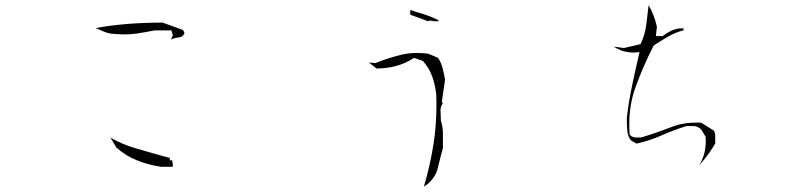

<svg xmlns="http://www.w3.org/2000/svg" viewBox="-20 -736 3040 723"><path d="M628.4 -132.3H619.6V-141.1Q554.7 -158.7 490.7 -177.7Q439.9 -192.4 396 -217.8L418 -180.7Q452.6 -149.4 496.1 -132.1Q539.6 -114.7 586.4 -107.9H629.4L631.3 -112.3ZM418 -607.9H418.5Q434.6 -606.4 452.9 -606.4Q471.2 -606.4 492.2 -609.4Q528.8 -614.7 562.5 -621.6H625.5L630.9 -603L624 -587.4Q638.7 -593.8 654.3 -595.2Q668.5 -596.7 674.8 -611.3L669.4 -623L592.3 -650.9Q452.1 -650.9 340.3 -630.4Q354.5 -624 368.2 -618.2Q391.1 -607.9 418 -607.9Z M1638.7 -319.3Q1638.7 -334.5 1647 -346.2L1644 -353.5L1655.8 -435.5Q1648.4 -481 1639.2 -501Q1635.3 -510.3 1628.9 -518.6L1592.8 -533.7Q1570.8 -536.6 1550.3 -536.6Q1518.1 -536.6 1489.3 -529.3Q1440.9 -517.6 1393.6 -498.5L1369.1 -500.5L1397.9 -478Q1457.5 -478.5 1503.9 -499Q1520.5 -505.9 1539.1 -518.1L1572.8 -506.3L1573.7 -504.9Q1597.2 -478.5 1608.4 -445.6Q1619.6 -412.6 1622.6 -380.4Q1623.5 -367.7 1623.5 -344.2Q1623.5 -320.8 1622.8 -302.7Q1622.1 -284.7 1620.6 -265.6Q1618.2 -228.5 1612.3 -192.4Q1599.1 -110.4 1576.2 -33.2L1590.3 -43Q1620.6 -68.8 1628.9 -104.5Q1637.2 -140.1 1647.9 -178.7V-232.4Q1647.9 -257.8 1640.1 -282.2V-283.2Q1640.1 -297.4 1639.4 -307.4Q1638.7 -317.4 1638.7 -319.3ZM1524.9 -698.7V-680.7L1591.3 -656.2L1600.1 -658.7L1615.7 -655.8H1631.3L1630.4 -660.2Q1596.2 -677.2 1561 -687Q1543 -691.9 1524.9 -698.7Z M2564.5 -261.2H2592.3Q2607.4 -261.2 2621.1 -247.6L2637.2 -221.2Q2637.7 -210.9 2637.7 -202.6Q2637.7 -164.6 2622.6 -131.8Q2618.2 -122.6 2613.3 -113.8Q2621.6 -123.5 2629.9 -133.3Q2655.3 -163.6 2673.3 -196.3V-224.1Q2673.3 -236.3 2667.5 -244.6L2620.6 -273.9Q2611.8 -274.4 2602.5 -274.4Q2550.8 -274.4 2507.3 -257.3Q2453.6 -236.3 2394.5 -218.3H2374Q2362.3 -218.3 2353 -227.1L2351.1 -229Q2349.6 -250.5 2349.6 -268.6Q2349.6 -342.8 2373 -407.2Q2401.4 -486.3 2441.4 -564.5Q2468.8 -582.5 2495.6 -598.1Q2522.5 -613.8 2553.2 -621.6L2554.2 -623.5V-628.9Q2550.8 -629.4 2545.4 -629.4Q2540 -629.4 2531.5 -627.9Q2522.9 -626.5 2513.7 -622.6Q2494.1 -614.7 2475.1 -600.1H2449.7L2453.6 -635.3Q2443.8 -680.7 2422.4 -716.3Q2418.5 -679.2 2413.6 -642.3Q2408.7 -605.5 2393.6 -573.2L2392.1 -569.8L2329.6 -555.2L2291 -560.5Q2304.7 -551.3 2319.8 -545.9Q2342.8 -538.1 2365.2 -538.1Q2371.6 -538.1 2388.2 -539.6Q2357.4 -407.2 2348.6 -352.1Q2343.8 -322.3 2340.3 -291.5Q2340.3 -266.6 2342.3 -243.2Q2343.8 -222.2 2356.4 -207L2377 -195.3Q2424.8 -205.6 2470.5 -225.8Q2516.1 -246.1 2564.5 -261.2Z"/></svg>

Font: Bakudai
Style: ExtraLight
Weight: 200
Version: Version 1.48